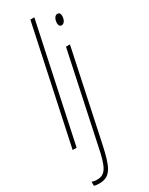

<svg xmlns="http://www.w3.org/2000/svg" viewBox="-255 -804 844 1088"><g transform="rotate(-30 167.0 -260.0)"><path d="M5 0H31L193 -760H167ZM305 -643C325 -643 334 -670 334 -687C334 -704 327 -712 316 -712C296 -712 287 -686 287 -667C287 -652 294 -643 305 -643ZM42 240C118 240 139 188 168 53L291 -526H265L142 52C117 179 96 215 42 215C27 215 18 213 8 209V236C15 238 27 240 42 240Z"/></g></svg>

Font: Noto Sans ExtraCondensed Thin
Style: Italic
Weight: 100
Width: 2
Italic angle: -12°
Designer: Monotype Design Team
Foundry: Monotype Imaging Inc.
Version: Version 2.013